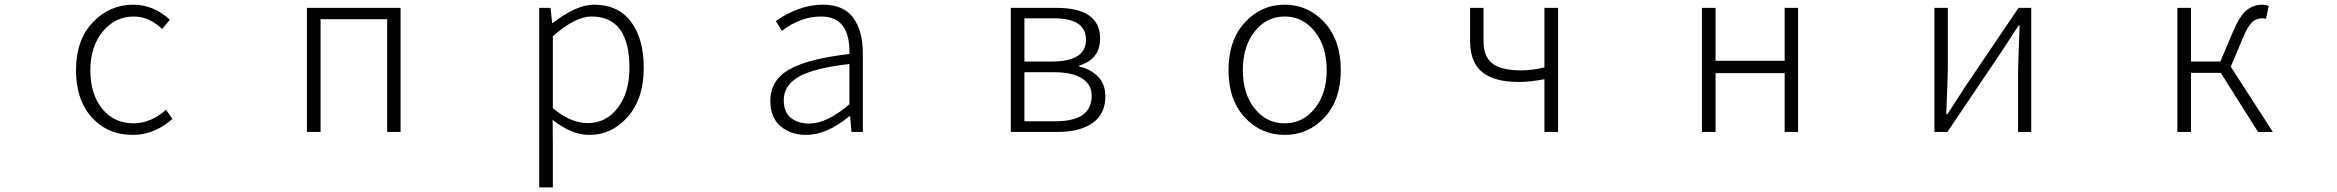

<svg xmlns="http://www.w3.org/2000/svg" viewBox="-20 -567 10040 825"><path d="M550.8 12.7Q443.4 12.7 375 -62Q306.6 -136.7 306.6 -265.6Q306.6 -394.5 378.4 -470.7Q450.2 -546.9 553.7 -546.9Q637.7 -546.9 710 -482.4L676.8 -442.4Q620.1 -496.1 554.7 -496.1Q474.6 -496.1 421.4 -431.2Q368.2 -366.2 368.2 -265.6Q368.2 -163.1 418.9 -100.1Q469.7 -37.1 553.7 -37.1Q627.9 -37.1 693.4 -95.7L720.7 -55.7Q642.6 12.7 550.8 12.7Z M1298.8 0V-533.2H1701.2V0H1643.6V-484.4H1357.4V0Z M2296.9 238.3V-533.2H2345.7L2352.5 -467.8H2354.5Q2457 -546.9 2532.2 -546.9Q2635.7 -546.9 2690.9 -474.1Q2746.1 -401.4 2746.1 -275.4Q2746.1 -143.6 2677.7 -65.4Q2609.4 12.7 2511.7 12.7Q2436.5 12.7 2354.5 -51.8L2355.5 45.9V238.3ZM2505.9 -38.1Q2584 -38.1 2634.3 -103.5Q2684.6 -168.9 2684.6 -275.4Q2684.6 -496.1 2521.5 -496.1Q2451.2 -496.1 2355.5 -411.1V-102.5Q2431.6 -38.1 2505.9 -38.1Z M3444.3 12.7Q3377 12.7 3333.5 -24.9Q3290 -62.5 3290 -133.8Q3290 -221.7 3370.6 -268.1Q3451.2 -314.5 3629.9 -335Q3633.8 -496.1 3507.8 -496.1Q3420.9 -496.1 3339.8 -434.6L3313.5 -476.6Q3415 -546.9 3515.6 -546.9Q3605.5 -546.9 3646.5 -490.2Q3687.5 -433.6 3687.5 -337.9V0H3638.7L3632.8 -68.4H3630.9Q3532.2 12.7 3444.3 12.7ZM3457 -36.1Q3533.2 -36.1 3629.9 -119.1V-292Q3476.6 -274.4 3412.1 -237.3Q3347.7 -200.2 3347.7 -136.7Q3347.7 -85 3378.4 -60.5Q3409.2 -36.1 3457 -36.1Z M4323.2 0V-533.2H4518.6Q4707 -533.2 4707 -401.4Q4707 -312.5 4617.2 -285.2V-281.2Q4665 -270.5 4697.3 -238.8Q4729.5 -207 4729.5 -152.3Q4729.5 -77.1 4674.8 -38.6Q4620.1 0 4524.4 0ZM4381.8 -302.7H4500Q4646.5 -302.7 4646.5 -396.5Q4646.5 -488.3 4508.8 -488.3H4381.8ZM4381.8 -45.9H4514.6Q4670.9 -45.9 4670.9 -155.3Q4670.9 -204.1 4628.9 -230.5Q4586.9 -256.8 4506.8 -256.8H4381.8Z M5258.8 -265.6Q5258.8 -394.5 5329.1 -470.7Q5399.4 -546.9 5500 -546.9Q5600.6 -546.9 5670.9 -470.7Q5741.2 -394.5 5741.2 -265.6Q5741.2 -137.7 5671.4 -62.5Q5601.6 12.7 5500 12.7Q5398.4 12.7 5328.6 -62.5Q5258.8 -137.7 5258.8 -265.6ZM5680.7 -265.6Q5680.7 -367.2 5629.4 -431.6Q5578.1 -496.1 5500 -496.1Q5421.9 -496.1 5371.1 -431.6Q5320.3 -367.2 5320.3 -265.6Q5320.3 -164.1 5371.1 -100.6Q5421.9 -37.1 5500 -37.1Q5578.1 -37.1 5629.4 -101.1Q5680.7 -165 5680.7 -265.6Z M6616.2 0V-226.6Q6553.7 -214.8 6505.9 -214.8Q6401.4 -214.8 6349.1 -256.8Q6296.9 -298.8 6296.9 -390.6V-533.2H6354.5V-390.6Q6354.5 -323.2 6393.1 -293.9Q6431.6 -264.6 6516.6 -264.6Q6562.5 -264.6 6616.2 -277.3V-533.2H6674.8V0Z M7293 0V-533.2H7351.6V-305.7H7648.4V-533.2H7706.1V0H7648.4V-252.9H7351.6V0Z M8292 0V-533.2H8349.6V-276.4Q8349.6 -242.2 8342.8 -76.2H8347.7L8422.9 -192.4L8653.3 -533.2H8708V0H8651.4V-255.9Q8651.4 -291 8658.2 -457H8653.3Q8599.6 -374 8578.1 -341.8L8347.7 0Z M9565.4 -280.3 9746.1 0H9682.6L9522.5 -253.9H9394.5V0H9335.9V-533.2H9394.5V-302.7H9520.5L9575.2 -431.6Q9603.5 -498 9632.8 -522.5Q9662.1 -546.9 9701.2 -546.9Q9713.9 -546.9 9728.5 -542L9716.8 -486.3Q9710 -488.3 9699.2 -488.3Q9675.8 -488.3 9657.7 -472.2Q9639.6 -456.1 9618.2 -406.2Z"/></svg>

Font: GenEi Gothic M Light
Style: Regular
Weight: 300
Designer: o_tamon (Modified); [Source Han Sans]
Ryoko NISHIZUKA  (kana & ideographs); Paul D. Hunt (Latin, Greek & Cyrillic); Wenl
Version: Version 1.1a;Original Version 1.004